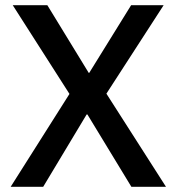

<svg xmlns="http://www.w3.org/2000/svg" viewBox="-20 -718 679 738"><path d="M618 0H485L316 -278H313L146 0H21L247 -357L29 -698H162L321 -438H323L484 -698H609L389 -358Z"/></svg>

Font: IBM Plex Sans Arabic Medm
Style: Regular
Weight: 500
Designer: Mike Abbink, Paul van der Laan, Pieter van Rosmalen, Wael Morcos, Khajak Apelian
Foundry: Bold Monday
Version: Version 1.005